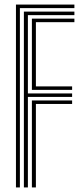

<svg xmlns="http://www.w3.org/2000/svg" viewBox="-20 -820 362 840"><path d="M49.8 0V-800H305.5V-784.5H67V0ZM84.5 0V-769.2H305.5V-753.8H102V-411.2H295.5V-396H102V0ZM119.5 -426.8V-738.5H305.5V-723H137V-442H295.5V-426.8ZM119.5 0V-380.5H295.5V-365.2H137V0Z"/></svg>

Font: Big Shoulders Inline Display SemiBold
Style: Regular
Weight: 600
Designer: Patric King
Foundry: XO Type Co
Version: Version 1.000